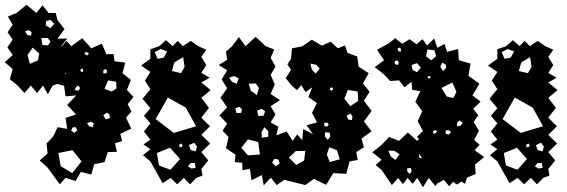

<svg xmlns="http://www.w3.org/2000/svg" viewBox="-27 -754 2370 803"><path d="M172 -53 139 -83 172 -112 168 -154 196 -184 214 -222 254 -215 247 -261 291 -275 254 -315 292 -355 247 -351 241 -395 213 -403 193 -396 173 -360 153 -396 128 -365 102 -396 75 -365 47 -396 14 -423 26 -465 -7 -494 26 -524 4 -556 26 -588 5 -619 26 -651 6 -685 43 -700 84 -734 125 -700 151 -732 176 -700H206L213 -671L243 -632L213 -592L254 -593L229 -561L230 -560L232 -561L251 -583L271 -561L317 -594L355 -552L399 -571L418 -527L448 -528L452 -498L497 -492L485 -448L520 -420L504 -378L531 -349L507 -318L523 -288L500 -262L522 -216L476 -194L484 -164L454 -155L462 -119L424 -118L410 -76L367 -67L355 -24L311 -35L289 3L247 -10L223 17ZM184 -671 166 -666 164 -648 183 -636 200 -654ZM94 -628 78 -623 87 -608 103 -605 105 -620ZM173 -595H146L150 -566L174 -564L184 -580ZM137 -530 110 -555 88 -524 98 -487 132 -502ZM344 -532 336 -536 326 -534 331 -524 341 -523ZM321 -460 318 -468 310 -464V-456L319 -452ZM412 -465 405 -459V-447L418 -448L421 -460ZM244 -443 248 -446 247 -452ZM459 -412 425 -418 410 -382 441 -371 460 -384ZM308 -386 301 -396 292 -391 285 -377 302 -375ZM431 -275 420 -283 405 -272 415 -255 433 -260ZM365 -239 352 -245 337 -238 346 -226 361 -222ZM288 -223 275 -220 271 -208 284 -198 297 -210ZM276 -126 217 -114 227 -59 275 -30 314 -79Z M602 -79 571 -105 602 -130 573 -150 602 -170 575 -204 602 -238 575 -270 602 -301 569 -341 602 -381 579 -417 602 -453 563 -480 602 -508V-548L639 -561L667 -586L695 -561L716 -583L738 -561L771 -583L802 -561L836 -546L815 -516L836 -482L815 -449L850 -429L815 -409L854 -377L815 -345L847 -303L815 -262L851 -226L815 -190L852 -154L815 -118L844 -83L815 -47L820 -20L794 -10L768 17L742 -10L714 17L687 -10L653 12ZM672 -539 645 -549 620 -536 632 -508 658 -513ZM739 -515 702 -493 692 -457 730 -448 745 -474ZM750 -304 675 -346 624 -256 700 -198 793 -226ZM785 -157 763 -147 771 -126 791 -121 797 -141ZM732 -154 723 -149V-139H733L737 -146ZM726 -89 684 -136 629 -114 638 -62 686 -44ZM788 -72H770L759 -58L774 -49L791 -52Z M1162 -2 1130 20 1106 -11 1076 21 1068 -22 1025 0 1018 -48 987 -42 986 -73 955 -76 958 -107 918 -134 929 -181 904 -207 923 -237 891 -271 923 -305 895 -345 923 -385 900 -422 923 -460 888 -482 923 -504 918 -538 944 -561 972 -599 1000 -561 1042 -600 1084 -561 1120 -547 1105 -512 1125 -476 1105 -441 1122 -401 1105 -361 1144 -335 1105 -310 1125 -276 1105 -242 1137 -224 1129 -188 1172 -204 1197 -165 1216 -192 1237 -168 1241 -214 1282 -193 1255 -230 1299 -242 1278 -282 1298 -323 1263 -348 1279 -389 1251 -369 1233 -398 1215 -377 1194 -395 1168 -427 1190 -462 1175 -485 1190 -508 1194 -552 1237 -560 1277 -588 1319 -563 1356 -580 1386 -552 1416 -564 1426 -533 1467 -518 1473 -475 1515 -448 1491 -405 1519 -370 1495 -333 1527 -290 1495 -246 1527 -205 1485 -174 1495 -138 1463 -118 1469 -85 1435 -79 1421 -27 1367 -30 1337 19 1286 -6 1250 20ZM1296 -483 1271 -488 1277 -464 1293 -446 1310 -467ZM971 -426 953 -436 931 -429 944 -411 963 -404ZM1043 -405 1013 -404 1022 -375 1047 -356 1056 -386ZM1366 -387 1356 -388 1351 -380 1358 -375 1364 -378ZM1469 -371 1428 -378 1413 -341 1438 -310 1471 -332ZM975 -307 957 -302 962 -281 982 -282 985 -297ZM1068 -299 1048 -291 1054 -269 1075 -270 1082 -288ZM1447 -266 1440 -279 1423 -271 1429 -254 1445 -252ZM1348 -233 1341 -242 1328 -239 1331 -225H1342ZM1095 -205 1079 -222 1067 -202 1068 -178 1095 -182ZM1351 -200H1332V-183L1344 -169L1355 -184ZM1053 -160 1010 -171 982 -136 1010 -104 1060 -108ZM1382 -126 1350 -138 1340 -108 1352 -76 1394 -88ZM1250 -123 1210 -122 1181 -95 1212 -64 1245 -83ZM1137 -87 1121 -90 1111 -74 1126 -59 1143 -70Z M1569 -43 1544 -64 1569 -86 1530 -117 1569 -148 1600 -181 1642 -165 1679 -200 1717 -165 1726 -173 1716 -181 1742 -206 1720 -247 1739 -289 1710 -328 1731 -373 1697 -378 1694 -412 1665 -389 1642 -418 1605 -415 1579 -443 1540 -473 1579 -502 1550 -546 1596 -571 1626 -594 1655 -571 1686 -590 1715 -569 1740 -590 1759 -564 1789 -593 1802 -554 1832 -570 1843 -537 1889 -549 1892 -502 1941 -488 1932 -437 1978 -404 1949 -355 1983 -329 1952 -299 1973 -272 1954 -244 1976 -207 1956 -169 1979 -148 1958 -126 1998 -97 1960 -66 1962 -26 1926 -11 1918 15 1903 5 1884 18 1868 6 1852 25 1829 -2 1805 12 1804 11 1794 24 1766 -10 1742 29 1718 -10 1698 15 1678 -10 1658 16 1638 -10 1612 20ZM1650 -548 1645 -555 1636 -551 1638 -542 1648 -536ZM1790 -544 1760 -547 1755 -518 1777 -502 1797 -519ZM1641 -493 1635 -502 1623 -498 1625 -486 1637 -482ZM1838 -483 1823 -492 1814 -475 1826 -457 1839 -470ZM1733 -471 1717 -490 1694 -482 1699 -461 1717 -452ZM1775 -433 1768 -436 1761 -434 1764 -426H1771ZM1882 -370 1865 -409 1819 -386 1842 -350 1869 -344ZM1895 -250 1884 -241 1885 -226 1900 -228 1908 -241ZM1801 -205 1792 -211 1784 -204 1786 -194 1796 -197ZM1860 -202 1848 -210 1836 -207 1838 -194 1850 -191ZM1644 -109 1623 -123 1597 -124 1607 -100 1627 -85ZM1726 -95 1738 -92 1727 -110 1726 -109ZM1691 -52 1675 -49 1677 -35 1687 -27 1695 -38Z M2053 -79 2022 -105 2053 -130 2024 -150 2053 -170 2026 -204 2053 -238 2026 -270 2053 -301 2020 -341 2053 -381 2030 -417 2053 -453 2014 -480 2053 -508V-548L2090 -561L2118 -586L2146 -561L2167 -583L2189 -561L2222 -583L2253 -561L2287 -546L2266 -516L2287 -482L2266 -449L2301 -429L2266 -409L2305 -377L2266 -345L2298 -303L2266 -262L2302 -226L2266 -190L2303 -154L2266 -118L2295 -83L2266 -47L2271 -20L2245 -10L2219 17L2193 -10L2165 17L2138 -10L2104 12ZM2123 -539 2096 -549 2071 -536 2083 -508 2109 -513ZM2190 -515 2153 -493 2143 -457 2181 -448 2196 -474ZM2201 -304 2126 -346 2075 -256 2151 -198 2244 -226ZM2236 -157 2214 -147 2222 -126 2242 -121 2248 -141ZM2183 -154 2174 -149V-139H2184L2188 -146ZM2177 -89 2135 -136 2080 -114 2089 -62 2137 -44ZM2239 -72H2221L2210 -58L2225 -49L2242 -52Z"/></svg>

Font: Rubik Gemstones
Style: Regular
Weight: 400
Designer: Hubert and Fischer, NaN
Foundry: Hubert and Fischer, NaN
Version: Version 2.200